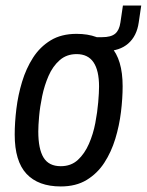

<svg xmlns="http://www.w3.org/2000/svg" viewBox="-20 -660 529 692"><path d="M199 12Q118 12 75.5 -33.5Q33 -79 33 -175Q33 -218 39 -267.5Q45 -317 59.5 -365Q74 -413 99 -452Q124 -491 162.5 -514.5Q201 -538 256 -538Q337 -538 379.5 -492Q422 -446 422 -349Q422 -306 416 -256.5Q410 -207 395.5 -159.5Q381 -112 356 -73.5Q331 -35 292.5 -11.5Q254 12 199 12ZM199 -61Q236 -61 260.5 -83.5Q285 -106 300.5 -141.5Q316 -177 323.5 -216.5Q331 -256 334 -291.5Q337 -327 337 -348Q337 -406 317 -435.5Q297 -465 256 -465Q220 -465 195 -443Q170 -421 155 -386.5Q140 -352 132 -313.5Q124 -275 121 -241Q118 -207 118 -186Q118 -123 137 -92Q156 -61 199 -61ZM286 -476 293 -526H348Q380 -526 395 -538.5Q410 -551 414 -579L423 -640H489L480 -579Q473 -530 442 -503Q411 -476 360 -476Z"/></svg>

Font: Archivo Narrow
Style: Italic
Weight: 400
Italic angle: -8°
Designer: Hector Gatti
Foundry: Omnibus-Type
Version: Version 3.002